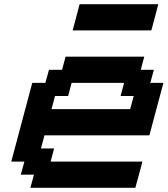

<svg xmlns="http://www.w3.org/2000/svg" viewBox="-20 -895 799 915"><path d="M125 0H625Q630.9 -21 642.1 -62.5Q653.3 -104 658.7 -125H221.2L237.8 -187.5H175.3L191.9 -250H691.9Q703.1 -292 725.3 -375.2Q747.6 -458.5 758.8 -500H696.3L713.4 -562.5H650.9L667.5 -625H292.5L275.9 -562.5H213.4L196.3 -500H133.8Q117.2 -437.5 83.7 -312.5Q50.3 -187.5 33.7 -125H96.2L79.1 -62.5H141.6ZM600.6 -375H225.6L242.2 -437.5H304.7L321.3 -500H571.3L554.7 -437.5H617.2ZM326.2 -750H701.2Q707 -771 718 -812.5Q729 -854 734.4 -875H359.4Q354 -854 343 -812.5Q332 -771 326.2 -750Z"/></svg>

Font: Faithful 32x
Style: Oblique
Weight: 400
Foundry: Faithful Resource Pack
Version: Version 1.0; January 27, 2023